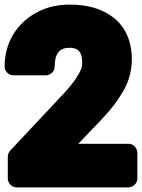

<svg xmlns="http://www.w3.org/2000/svg" viewBox="-24 -778 618 836"><path d="M281 -758C238 -758 199 -751 164 -737C71 -699 -4 -614 -4 -487C-4 -471 11 -450 34 -450H176C192 -450 214 -464 214 -487C214 -545 235 -570 279 -570C316 -570 334 -552 334 -505C334 -486 329 -474 318 -455C301 -425 279 -398 251 -368L21 -123C16 -118 10 -107 10 -97V0C10 16 25 38 48 38H536C552 38 574 23 574 0V-114C574 -130 559 -152 536 -152H317L382 -220C425 -264 469 -310 502 -364C528 -404 550 -454 550 -519C550 -682 433 -758 281 -758Z"/></svg>

Font: Asimov Print
Style: E
Weight: 500
Designer: Google
Version: Version 2.000980; 2014